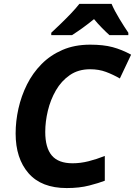

<svg xmlns="http://www.w3.org/2000/svg" viewBox="-20 -954 692 984"><path d="M321.8 9.8Q192.4 9.8 126.2 -66.2Q60.1 -142.1 60.1 -270Q60.1 -333 74.5 -397.5Q88.9 -461.9 118.2 -520.8Q147.5 -579.6 192.9 -625.5Q238.3 -671.4 300.3 -698.2Q362.3 -725.1 441.9 -725.1Q509.8 -725.1 557.1 -712.4Q604.5 -699.7 651.9 -673.8L594.2 -551.8Q559.6 -571.8 523.2 -585.4Q486.8 -599.1 441.9 -599.1Q381.3 -599.1 337.9 -569.1Q294.4 -539.1 266.6 -491Q238.8 -442.9 225.3 -386.7Q211.9 -330.6 211.9 -277.8Q211.9 -196.8 245.6 -157Q279.3 -117.2 352.1 -117.2Q392.6 -117.2 434.1 -127.7Q475.6 -138.2 517.1 -154.8V-27.8Q487.3 -16.1 437.3 -3.2Q387.2 9.8 321.8 9.8ZM242.7 -773.9V-786.1Q262.7 -804.7 289.8 -830.8Q316.9 -856.9 343.3 -884.5Q369.6 -912.1 386.7 -934.1H551.8Q566.9 -898.9 592.3 -857.2Q617.7 -815.4 637.7 -786.1V-773.9H541Q523.9 -789.1 501.5 -812Q479 -835 461.9 -856Q432.6 -832 405.3 -812.3Q377.9 -792.5 349.1 -773.9Z"/></svg>

Font: Open Sans
Style: Bold Italic
Weight: 700
Italic angle: -12°
Designer: Monotype Design Team
Foundry: Monotype Imaging Inc.
Version: Version 3.003; ttfautohint (v1.8.4)